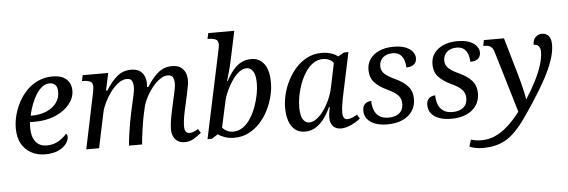

<svg xmlns="http://www.w3.org/2000/svg" viewBox="-58 -953 4101 1387"><g transform="rotate(-5 1993.0 -260.0)"><path d="M238 10Q185 10 140.5 -13Q96 -36 69.5 -81.5Q43 -127 43 -197Q43 -241 55.5 -289.5Q68 -338 92 -383.5Q116 -429 152 -466Q188 -503 235.5 -524.5Q283 -546 341 -546Q404 -546 439 -515.5Q474 -485 474 -431Q474 -379 436.5 -333Q399 -287 333.5 -259Q268 -231 184 -231H149Q148 -220 147.5 -209.5Q147 -199 147 -189Q147 -125 175 -89Q203 -53 257 -53Q305 -53 342.5 -76Q380 -99 401 -125Q411 -118 411 -100Q411 -78 392.5 -52.5Q374 -27 336 -8.5Q298 10 238 10ZM168 -277Q227 -277 272.5 -296.5Q318 -316 344.5 -350.5Q371 -385 371 -431Q371 -465 356 -481.5Q341 -498 313 -498Q285 -498 260 -478.5Q235 -459 215 -426.5Q195 -394 180.5 -355Q166 -316 158 -277Z M1250 10Q1221 10 1200.5 -3Q1180 -16 1169.5 -38.5Q1159 -61 1159 -90Q1159 -114 1163.5 -146.5Q1168 -179 1178 -225L1195 -303Q1198 -317 1203 -338Q1208 -359 1212 -382Q1216 -405 1216 -422Q1216 -442 1207.5 -461.5Q1199 -481 1170 -481Q1147 -481 1124 -468Q1101 -455 1080 -433.5Q1059 -412 1040.5 -385.5Q1022 -359 1008.5 -331Q995 -303 987 -278L971 -206Q968 -192 963 -163Q958 -134 953.5 -100.5Q949 -67 945.5 -39Q942 -11 942 0H847Q847 -12 850.5 -39.5Q854 -67 859 -101.5Q864 -136 870 -169Q876 -202 881 -225L898 -303Q901 -317 906 -338Q911 -359 915 -382Q919 -405 919 -422Q919 -442 910.5 -461.5Q902 -481 873 -481Q842 -481 811 -458Q780 -435 753.5 -399Q727 -363 708.5 -324.5Q690 -286 684 -256L630 0H537L621 -402Q624 -416 625.5 -429.5Q627 -443 627 -447Q627 -477 606.5 -485.5Q586 -494 557 -494H549L558 -536H743L716 -410H726Q767 -476 809.5 -510.5Q852 -545 908 -545Q948 -545 971 -529.5Q994 -514 1004.5 -489Q1015 -464 1015 -434Q1015 -428 1014.5 -422Q1014 -416 1013 -410H1023Q1064 -476 1106.5 -510.5Q1149 -545 1205 -545Q1245 -545 1268 -529.5Q1291 -514 1301.5 -489Q1312 -464 1312 -434Q1312 -409 1305.5 -379.5Q1299 -350 1294 -324L1268 -206Q1262 -178 1258.5 -151Q1255 -124 1255 -101Q1255 -78 1264.5 -65.5Q1274 -53 1290 -53Q1306 -53 1321.5 -59Q1337 -65 1354 -76L1372 -47Q1348 -27 1318.5 -8.5Q1289 10 1250 10Z M1610 10Q1573 10 1541.5 -1Q1510 -12 1493 -26L1448 3H1416L1548 -618Q1553 -638 1555 -652.5Q1557 -667 1557 -671Q1557 -701 1536.5 -709.5Q1516 -718 1487 -718H1479L1488 -760H1677L1629 -535Q1626 -521 1621.5 -503Q1617 -485 1611.5 -466Q1606 -447 1601 -430.5Q1596 -414 1593 -403H1598Q1622 -448 1648.5 -480Q1675 -512 1707.5 -529Q1740 -546 1781 -546Q1840 -546 1874 -500Q1908 -454 1908 -365Q1908 -316 1895 -264Q1882 -212 1857 -163Q1832 -114 1795.5 -75Q1759 -36 1712.5 -13Q1666 10 1610 10ZM1606 -35Q1646 -35 1678 -58Q1710 -81 1734 -119Q1758 -157 1774 -201.5Q1790 -246 1798 -289Q1806 -332 1806 -366Q1806 -430 1787.5 -456.5Q1769 -483 1743 -483Q1717 -483 1693 -466.5Q1669 -450 1648.5 -423.5Q1628 -397 1612 -367.5Q1596 -338 1585.5 -312Q1575 -286 1571 -269L1528 -71Q1541 -55 1561 -45Q1581 -35 1606 -35Z M2123 10Q2079 10 2050 -14Q2021 -38 2007.5 -79.5Q1994 -121 1994 -173Q1994 -220 2006.5 -271.5Q2019 -323 2044 -371.5Q2069 -420 2105 -459.5Q2141 -499 2188 -522.5Q2235 -546 2292 -546Q2316 -546 2337.5 -541.5Q2359 -537 2377.5 -529Q2396 -521 2409 -510L2453 -535H2485L2417 -215Q2415 -204 2411 -183Q2407 -162 2404.5 -140Q2402 -118 2402 -104Q2402 -79 2410.5 -66Q2419 -53 2435 -53Q2452 -53 2470 -60.5Q2488 -68 2507 -79L2525 -50Q2511 -37 2487 -23Q2463 -9 2436 0.5Q2409 10 2384 10Q2348 10 2327 -12Q2306 -34 2306 -73Q2306 -93 2308.5 -109.5Q2311 -126 2316 -151H2310Q2287 -100 2258.5 -64Q2230 -28 2196.5 -9Q2163 10 2123 10ZM2159 -53Q2185 -53 2212.5 -73Q2240 -93 2264.5 -127Q2289 -161 2308 -203Q2327 -245 2336 -288L2373 -465Q2362 -483 2341 -492Q2320 -501 2297 -501Q2257 -501 2225 -478.5Q2193 -456 2169 -419Q2145 -382 2128.5 -338Q2112 -294 2104 -249.5Q2096 -205 2096 -169Q2096 -107 2114 -80Q2132 -53 2159 -53Z M2720 10Q2670 10 2633 -3.5Q2596 -17 2575.5 -42.5Q2555 -68 2555 -103Q2555 -130 2566 -144.5Q2577 -159 2591.5 -164Q2606 -169 2618 -169Q2618 -134 2629 -104Q2640 -74 2665.5 -56Q2691 -38 2732 -38Q2765 -38 2789.5 -48.5Q2814 -59 2827 -79.5Q2840 -100 2840 -131Q2840 -166 2817 -191Q2794 -216 2739 -241Q2684 -267 2651 -301.5Q2618 -336 2618 -396Q2618 -439 2641.5 -472.5Q2665 -506 2708.5 -525.5Q2752 -545 2811 -545Q2866 -545 2900 -531Q2934 -517 2950.5 -495Q2967 -473 2967 -450Q2967 -419 2947 -403.5Q2927 -388 2892 -388Q2892 -415 2883.5 -440.5Q2875 -466 2855.5 -482.5Q2836 -499 2802 -499Q2757 -499 2731 -475Q2705 -451 2705 -413Q2705 -379 2730 -356.5Q2755 -334 2807 -310Q2862 -285 2894.5 -249Q2927 -213 2927 -155Q2927 -107 2902 -69.5Q2877 -32 2830.5 -11Q2784 10 2720 10Z M3184 10Q3134 10 3097 -3.5Q3060 -17 3039.5 -42.5Q3019 -68 3019 -103Q3019 -130 3030 -144.5Q3041 -159 3055.5 -164Q3070 -169 3082 -169Q3082 -134 3093 -104Q3104 -74 3129.5 -56Q3155 -38 3196 -38Q3229 -38 3253.5 -48.5Q3278 -59 3291 -79.5Q3304 -100 3304 -131Q3304 -166 3281 -191Q3258 -216 3203 -241Q3148 -267 3115 -301.5Q3082 -336 3082 -396Q3082 -439 3105.5 -472.5Q3129 -506 3172.5 -525.5Q3216 -545 3275 -545Q3330 -545 3364 -531Q3398 -517 3414.5 -495Q3431 -473 3431 -450Q3431 -419 3411 -403.5Q3391 -388 3356 -388Q3356 -415 3347.5 -440.5Q3339 -466 3319.5 -482.5Q3300 -499 3266 -499Q3221 -499 3195 -475Q3169 -451 3169 -413Q3169 -379 3194 -356.5Q3219 -334 3271 -310Q3326 -285 3358.5 -249Q3391 -213 3391 -155Q3391 -107 3366 -69.5Q3341 -32 3294.5 -11Q3248 10 3184 10Z M3390 240Q3365 240 3340 235Q3315 230 3296 222L3311 172Q3323 176 3340.5 179.5Q3358 183 3389 183Q3438 183 3479.5 165.5Q3521 148 3556 120.5Q3591 93 3619.5 61.5Q3648 30 3670 1L3538 -441Q3532 -461 3523.5 -472.5Q3515 -484 3502 -489Q3489 -494 3469 -494H3459L3467 -536H3613L3691 -266Q3699 -240 3708 -204Q3717 -168 3724.5 -135Q3732 -102 3733 -85H3736Q3774 -143 3804.5 -202Q3835 -261 3853 -316.5Q3871 -372 3871 -417Q3871 -431 3866.5 -443.5Q3862 -456 3851.5 -463.5Q3841 -471 3822 -471Q3822 -507 3842.5 -526Q3863 -545 3887 -545Q3919 -545 3937 -524Q3955 -503 3955 -461Q3955 -409 3933.5 -346.5Q3912 -284 3872.5 -211.5Q3833 -139 3779 -57Q3730 19 3688.5 75Q3647 131 3605 167.5Q3563 204 3511.5 222Q3460 240 3390 240Z"/></g></svg>

Font: Noto Serif
Style: Italic
Weight: 400
Italic angle: -12°
Designer: Monotype Design Team
Foundry: Monotype Imaging Inc.
Version: Version 2.013